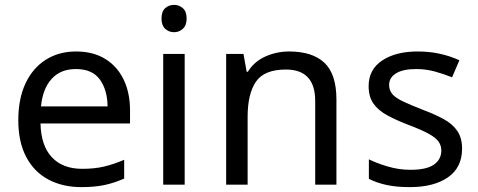

<svg xmlns="http://www.w3.org/2000/svg" viewBox="-20 -757 1959 787"><path d="M292 -546Q361 -546 410.5 -516Q460 -486 486.5 -431.5Q513 -377 513 -304V-251H146Q148 -160 192.5 -112.5Q237 -65 317 -65Q368 -65 407.5 -74.5Q447 -84 489 -102V-25Q448 -7 408 1.5Q368 10 313 10Q237 10 178.5 -21Q120 -52 87.5 -113.5Q55 -175 55 -264Q55 -352 84.5 -415Q114 -478 167.5 -512Q221 -546 292 -546ZM291 -474Q228 -474 191.5 -433.5Q155 -393 148 -321H421Q420 -389 389 -431.5Q358 -474 291 -474Z M694 -737Q714 -737 729.5 -723.5Q745 -710 745 -681Q745 -653 729.5 -639Q714 -625 694 -625Q672 -625 657 -639Q642 -653 642 -681Q642 -710 657 -723.5Q672 -737 694 -737ZM737 -536V0H649V-536Z M1165 -546Q1261 -546 1310 -499.5Q1359 -453 1359 -349V0H1272V-343Q1272 -472 1152 -472Q1063 -472 1029 -422Q995 -372 995 -278V0H907V-536H978L991 -463H996Q1022 -505 1068 -525.5Q1114 -546 1165 -546Z M1874 -148Q1874 -70 1816 -30Q1758 10 1660 10Q1604 10 1563.5 1Q1523 -8 1492 -24V-104Q1524 -88 1569.5 -74.5Q1615 -61 1662 -61Q1729 -61 1759 -82.5Q1789 -104 1789 -140Q1789 -160 1778 -176Q1767 -192 1738.5 -208Q1710 -224 1657 -244Q1605 -264 1568 -284Q1531 -304 1511 -332Q1491 -360 1491 -404Q1491 -472 1546.5 -509Q1602 -546 1692 -546Q1741 -546 1783.5 -536.5Q1826 -527 1863 -510L1833 -440Q1799 -454 1762 -464Q1725 -474 1686 -474Q1632 -474 1603.5 -456.5Q1575 -439 1575 -409Q1575 -387 1588 -371.5Q1601 -356 1631.5 -341.5Q1662 -327 1713 -307Q1764 -288 1800 -268Q1836 -248 1855 -219.5Q1874 -191 1874 -148Z"/></svg>

Font: Noto Sans Old Permic
Style: Regular
Weight: 400
Designer: Monotype Design Team
Foundry: Monotype Imaging Inc.
Version: Version 2.001; ttfautohint (v1.8.4.7-5d5b)